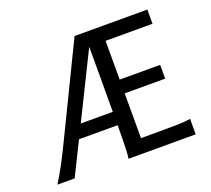

<svg xmlns="http://www.w3.org/2000/svg" viewBox="-121 -868 1123 1023"><g transform="rotate(-20 440.5 -356.5)"><path d="M542 -334.5V-80.6H622.1Q694.8 -80.6 744.1 -81.5Q793.5 -82.5 822.8 -87.9V0H441.9Q443.4 -8.3 444.6 -20.8Q445.8 -33.2 446.5 -54.2Q447.3 -75.2 447.8 -107.4Q448.2 -139.6 448.7 -188H229.5L136.7 0H39.1Q55.7 -26.9 69.3 -51Q83 -75.2 95.5 -98.4Q107.9 -121.6 119.6 -145.3Q131.3 -168.9 144 -194.8L395.5 -712.9H808.1V-632.3H542V-412.6H771.5V-334.5ZM267.1 -263.7H448.7Q449.2 -329.6 449.2 -419.4V-632.3Z"/></g></svg>

Font: Andika Afr
Style: Regular
Weight: 400
Designer: Victor Gaultney, Annie Olsen, Julie Remington, Don Collingsworth, Eric Hays, Becca Hirsbrunner
Foundry: SIL International
Version: Version 5.000